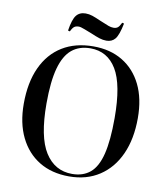

<svg xmlns="http://www.w3.org/2000/svg" viewBox="-99 -1004 955 1100"><g transform="rotate(10 379.0 -454.0)"><path d="M377 14Q276 14 203 -30.5Q130 -75 90 -157Q50 -239 50 -351Q50 -475 90.5 -563Q131 -651 206.5 -697.5Q282 -744 387 -744Q485 -744 557 -700.5Q629 -657 668.5 -576.5Q708 -496 708 -383Q708 -262 668 -173Q628 -84 553.5 -35Q479 14 377 14ZM392 -3Q455 -3 496.5 -37.5Q538 -72 557.5 -150.5Q577 -229 577 -360Q577 -555 524 -642.5Q471 -730 372 -730Q307 -730 264 -694.5Q221 -659 199.5 -581.5Q178 -504 178 -375Q178 -181 234.5 -92Q291 -3 392 -3ZM453 -789Q433 -789 412.5 -795.5Q392 -802 362 -815Q334 -826 319.5 -831.5Q305 -837 297.5 -839Q290 -841 284 -841Q269 -841 259 -834.5Q249 -828 238 -805L227 -808Q237 -874 256 -898Q275 -922 310 -922Q330 -922 349.5 -915.5Q369 -909 398 -896Q436 -880 451 -874.5Q466 -869 480 -869Q495 -869 504.5 -876Q514 -883 525 -906L536 -903Q522 -834 503.5 -811.5Q485 -789 453 -789Z"/></g></svg>

Font: Literata 72pt Medium
Style: Regular
Weight: 500
Designer: Latin by Veronika Burian and Jose Scaglione. Greek by Irene Vlachou. Cyrillic by Vera Evstafieva.
Foundry: TypeTogether
Version: Version 3.002